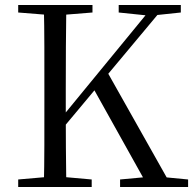

<svg xmlns="http://www.w3.org/2000/svg" viewBox="-20 -748 772 768"><path d="M155.3 0Q157.3 -83.6 157.4 -167.7Q157.5 -251.7 157.5 -336.8V-391.1Q157.5 -476.1 157.4 -560.4Q157.3 -644.8 155.3 -728H245.3Q244.1 -645.2 243.6 -560.7Q243.1 -476.1 243.1 -391.1V-284.2Q243.1 -231.3 243.6 -157.7Q244.1 -84.1 245.3 0ZM52.8 0V-30.1L190.9 -42.1H212.3L346.8 -30.1V0ZM52.8 -698V-728H349.9V-698L212.3 -686.9H190.9ZM460.3 0V-30.1L590.3 -42.1H608.2L732.4 -30.1V0ZM454.8 -698V-728H703.3V-698L598.6 -686.9L577.9 -685.2ZM198.9 -196.5 195.4 -251.5H205.5L223.6 -274.4L595.8 -728H642.9ZM573.4 0 349.5 -401.4 405.2 -467.1 668.3 0Z"/></svg>

Font: Noto Serif SC ExtraLight
Style: Regular
Weight: 200
Designer: Ryoko NISHIZUKA 西塚涼子 (kana & ideographs); Frank Grießhammer (Latin, Greek & Cyrillic); Wenlong ZHANG 张文龙 (bopomofo); San
Foundry: Adobe
Version: Version 2.002-H1;hotconv 1.1.0;makeotfexe 2.6.0